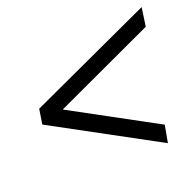

<svg xmlns="http://www.w3.org/2000/svg" viewBox="-94 -627 699 686"><g transform="rotate(-20 255.5 -284.5)"><path d="M433 -40 34 -256 43 -313 511 -529 501 -458 122 -282V-281L445 -106Z"/></g></svg>

Font: Nunito Sans 7pt Condensed
Style: Italic
Weight: 400
Width: 3
Italic angle: -9°
Designer: Vernon Adams
Foundry: Vernon Adams
Version: Version 3.101;gftools[0.9.27]